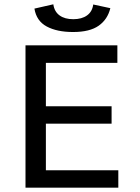

<svg xmlns="http://www.w3.org/2000/svg" viewBox="-20 -873 651 893"><path d="M98.6 0ZM98.6 -662.1H525.9V-580.6H193.4V-378.9H499V-297.9H193.4V-81.1H530.3V0H98.6ZM228 -853Q232.9 -818.8 257.1 -801.3Q281.2 -783.7 320.8 -783.7Q360.4 -783.7 384.8 -801.3Q409.2 -818.8 413.6 -852.1L493.2 -835Q480.5 -782.7 439 -753.4Q397.5 -724.1 319.8 -724.1Q245.1 -724.1 197.3 -749.8Q149.4 -775.4 140.1 -833Z"/></svg>

Font: PT Astra Sans
Style: Regular
Weight: 400
Designer: A.Korolkova, I. Chaeva
Foundry: ParaType Ltd
Version: Version 1.001; ttfautohint (v1.6)